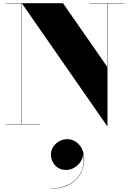

<svg xmlns="http://www.w3.org/2000/svg" viewBox="-20 -770 804 1188"><path d="M295 186.3Q295 161.1 309 139.3Q323 117.5 346.2 104.3Q369.4 91.1 396.6 91.1Q424.2 91.1 448 106.5Q471.8 121.9 486.2 149.5Q500.6 177.1 500.6 214.3Q500.6 270.3 474.6 311.7Q448.6 353.1 402 375.7Q355.4 398.3 293.4 398.3V396.7Q355.4 396.7 405.2 371.5Q455 346.3 480.2 297.9Q505.4 249.5 494.6 180.3Q493.4 209.1 477.6 232.1Q461.8 255.1 438 268.3Q414.2 281.5 389.4 281.5Q345.8 281.5 320.4 252.7Q295 223.9 295 186.3ZM15 -2H114V-748H15V-750H370L643 -357V-748H533V-750H750V-748H645V10H643L116 -748.5V-2H227V0H15Z"/></svg>

Font: Bodoni* 96pt Fatface
Style: Regular
Weight: 900
Version: Version 2.3